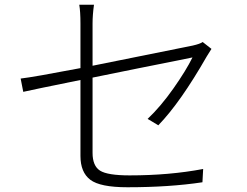

<svg xmlns="http://www.w3.org/2000/svg" viewBox="-20 -783 1040 809"><path d="M647 -255 602 -282Q657 -334 710.5 -410Q764 -486 791 -541Q788 -540 727.5 -528Q667 -516 559.5 -494.5Q452 -473 370 -456V-139Q370 -84 401.5 -64Q433 -44 526 -44Q694 -44 836 -71L833 -15Q694 6 517 6Q402 6 360.5 -25.5Q319 -57 319 -126V-446Q112 -404 78 -396L67 -452Q120 -458 319 -496V-684Q319 -734 314 -763H376Q370 -720 370 -684V-506Q556 -543 792 -591Q823 -598 834 -606L871 -577Q863 -565 851 -545Q740 -351 647 -255Z"/></svg>

Font: Noto Sans Korean Light
Style: Regular
Weight: 300
Designer: Ryoko NISHIZUKA  (kana & ideographs); Paul D. Hunt (Latin, Greek & Cyrillic); Wenlong ZHANG  (bopomofo); Sandoll Communi
Foundry: Adobe Systems Incorporated
Version: Version 1.000;PS 1;hotconv 1.0.78;makeotf.lib2.5.61930